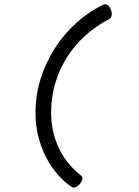

<svg xmlns="http://www.w3.org/2000/svg" viewBox="-20 -664 640 882"><path d="M214.8 -147.5Q214.8 -95.2 226.3 -50.8Q237.8 -6.3 257.3 30.3Q276.9 66.9 302 95.2Q327.1 123.5 354.5 144Q357.9 146.5 358.6 151.1Q359.4 155.8 357.9 161.1Q356.4 166.5 353 172.4Q349.6 178.2 345.2 183.1Q336.9 191.9 326.9 196Q316.9 200.2 307.6 193.8Q276.4 172.9 246.8 139.6Q217.3 106.4 194.1 63.2Q170.9 20 157 -33Q143.1 -85.9 143.1 -147.5Q143.1 -225.6 166 -300Q189 -374.5 230 -439.5Q271 -504.4 328.1 -556.6Q385.3 -608.9 453.6 -642.1Q465.3 -647.5 474.4 -640.6Q483.4 -633.8 488.3 -622.1Q491.2 -615.7 492.4 -608.9Q493.7 -602.1 493.2 -595.9Q492.7 -589.8 490.2 -585Q487.8 -580.1 483.4 -577.6Q421.4 -545.4 371.6 -500.2Q321.8 -455.1 287.1 -399.9Q252.4 -344.7 233.6 -281Q214.8 -217.3 214.8 -147.5Z"/></svg>

Font: Courier Prime
Style: Italic
Weight: 400
Monospace: yes
Designer: Alan Dague-Greene
Foundry: Quote-Unquote Apps
Version: Version 1.202